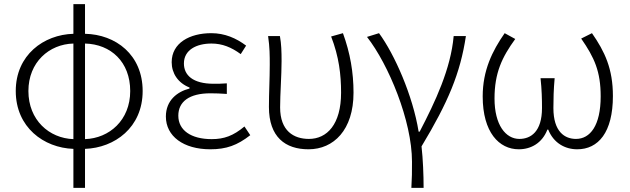

<svg xmlns="http://www.w3.org/2000/svg" viewBox="-20 -707 3039 926"><path d="M390 -497C515 -494 608 -408 608 -268C608 -127 507 -40 390 -36ZM334 -36C217 -40 117 -128 117 -268C117 -407 217 -494 334 -497ZM390 -687H334V-544C191 -540 56 -442 56 -268C56 -93 191 6 334 11V199H390V11C533 6 668 -92 668 -268C668 -443 538 -541 390 -544Z M994 13C1072 13 1124 -6 1187 -55L1159 -97C1105 -52 1061 -36 1001 -36C901 -36 840 -79 840 -149C840 -217 893 -257 995 -257C1020 -257 1043 -256 1074 -254V-305C1047 -303 1031 -303 1011 -303C909 -303 867 -345 867 -401C867 -466 927 -497 1000 -497C1052 -497 1096 -479 1141 -446L1167 -487C1119 -523 1064 -547 999 -547C895 -547 808 -500 808 -407C808 -354 838 -307 894 -285V-280C835 -265 780 -223 780 -145C780 -50 865 13 994 13Z M1468 13C1589 13 1685 -80 1685 -260C1685 -358 1669 -451 1634 -547L1577 -531C1615 -433 1625 -347 1625 -260C1625 -107 1557 -37 1470 -37C1397 -37 1331 -75 1331 -189C1331 -252 1338 -345 1338 -412C1338 -458 1337 -495 1330 -533H1273C1281 -479 1281 -438 1281 -395C1281 -327 1277 -259 1277 -191C1277 -46 1356 13 1468 13Z M1964 199H2023C2023 136 2020 61 2013 -1C2142 -215 2200 -354 2227 -533H2168C2154 -375 2080 -218 2004 -72H1999C1971 -246 1883 -445 1808 -547L1750 -529C1854 -396 1967 -124 1967 73C1967 125 1967 148 1964 199Z M2482 13C2541 13 2595 -17 2620 -82H2624C2650 -17 2705 13 2764 13C2865 13 2936 -68 2936 -244C2936 -375 2897 -458 2835 -547L2783 -521C2847 -429 2877 -362 2877 -242C2877 -101 2826 -37 2758 -37C2704 -37 2649 -71 2649 -186C2649 -228 2650 -275 2655 -330H2587C2593 -275 2594 -228 2594 -186C2594 -72 2540 -37 2485 -37C2419 -37 2365 -104 2365 -232C2365 -355 2401 -431 2465 -519L2414 -547C2354 -461 2308 -367 2308 -242C2308 -69 2387 13 2482 13Z"/></svg>

Font: Noto Sans CJK Light
Style: Regular
Weight: 300
Designer: Ryoko NISHIZUKA (kana & ideographs); Paul D. Hunt (Latin, Greek & Cyrillic); Wenlong ZHANG (bopomofo); Sandoll Communica
Foundry: Adobe Systems Incorporated
Version: Version 1.000;PS 1;hotconv 1.0.78;makeotf.lib2.5.61930